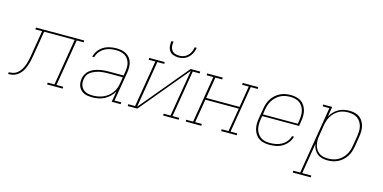

<svg xmlns="http://www.w3.org/2000/svg" viewBox="-142 -1221 3828 1918"><g transform="rotate(15 1772.0 -262.5)"><path d="M-56 0 -53 -19Q-32 -19 -11 -23.5Q10 -28 28 -41Q46 -54 59.5 -72Q73 -90 82.5 -109.5Q92 -129 98.5 -149.5Q105 -170 109.5 -190.5Q114 -211 117.5 -231.5Q121 -252 124 -272Q125 -274 125 -275.5Q125 -277 125 -279L162 -501H93V-520H592V-501H520L440 -19H509V0H348V-19H419L499 -501H183L146 -277Q146 -276 145.5 -275Q145 -274 145 -273Q141 -250 137.5 -227.5Q134 -205 128.5 -182.5Q123 -160 115.5 -137.5Q108 -115 97 -93.5Q86 -72 70 -53.5Q54 -35 33.5 -22Q13 -9 -10 -4.5Q-33 0 -56 0Z M815 8Q815 8 815 8Q815 8 815 8Q793 8 771.5 5Q750 2 731 -6.5Q712 -15 697.5 -29.5Q683 -44 674.5 -62.5Q666 -81 664.5 -102.5Q663 -124 666 -146Q670 -171 683 -194Q696 -217 717 -233.5Q738 -250 762 -259.5Q786 -269 811 -274.5Q836 -280 860.5 -282Q885 -284 910 -284H1063L1070 -326Q1074 -350 1074 -374Q1074 -398 1067.5 -419.5Q1061 -441 1047.5 -459Q1034 -477 1014.5 -488.5Q995 -500 972 -504.5Q949 -509 925 -509Q895 -509 864.5 -503.5Q834 -498 806.5 -482Q779 -466 759 -440Q739 -414 732 -384H712Q719 -418 740.5 -447.5Q762 -477 792.5 -495.5Q823 -514 857.5 -521Q892 -528 925 -528Q952 -528 978 -523Q1004 -518 1026 -505.5Q1048 -493 1064 -473Q1080 -453 1087.5 -428.5Q1095 -404 1095 -376.5Q1095 -349 1091 -323L1040 -19H1109V0H1016L1035 -112Q1019 -83 994.5 -59Q970 -35 940 -19.5Q910 -4 878.5 2Q847 8 815 8ZM816 -11Q842 -11 869 -15.5Q896 -20 922 -31Q948 -42 971 -60Q994 -78 1010.5 -101Q1027 -124 1036.5 -150Q1046 -176 1050 -203L1060 -265H910Q893 -265 876.5 -264Q860 -263 843 -261Q826 -259 809.5 -255Q793 -251 776.5 -244.5Q760 -238 744.5 -229Q729 -220 716.5 -207.5Q704 -195 697 -178.5Q690 -162 687 -145Q684 -126 685.5 -107.5Q687 -89 694.5 -72.5Q702 -56 714.5 -43.5Q727 -31 743.5 -23.5Q760 -16 778.5 -13.5Q797 -11 816 -11Z M1182 0V-19H1253L1333 -501H1264V-520H1425V-501H1354L1274 -17L1693 -520H1792V-501H1720L1640 -19H1709V0H1548V-19H1619L1700 -503L1281 0ZM1543 -600Q1516 -600 1491 -609Q1466 -618 1451.5 -638.5Q1437 -659 1434 -686Q1431 -713 1436 -740H1457Q1453 -717 1455 -694Q1457 -671 1469 -653Q1481 -635 1502 -627Q1523 -619 1546 -619Q1562 -619 1577.5 -622Q1593 -625 1608 -633Q1623 -641 1635 -653Q1647 -665 1655.5 -679.5Q1664 -694 1668.5 -709Q1673 -724 1676 -740H1697Q1694 -721 1688 -703.5Q1682 -686 1672 -669.5Q1662 -653 1647.5 -639Q1633 -625 1615.5 -616Q1598 -607 1579.5 -603.5Q1561 -600 1543 -600Z M1782 0V-19H1853L1933 -501H1864V-520H2025V-501H1954L1918 -281H2263L2299 -501H2231V-520H2392V-501H2320L2240 -19H2309V0H2148V-19H2219L2260 -262H1915L1874 -19H1943V0Z M2648 8Q2619 8 2590.5 2Q2562 -4 2539.5 -19.5Q2517 -35 2502 -58Q2487 -81 2480 -108Q2473 -135 2473.5 -164.5Q2474 -194 2479 -223L2496 -323Q2500 -351 2509 -377.5Q2518 -404 2533.5 -428.5Q2549 -453 2571.5 -473Q2594 -493 2619.5 -505.5Q2645 -518 2673 -523Q2701 -528 2728 -528Q2757 -528 2785 -521.5Q2813 -515 2835.5 -500Q2858 -485 2872.5 -461.5Q2887 -438 2894 -411Q2901 -384 2900 -355Q2899 -326 2894 -297L2887 -251H2505L2500 -220Q2495 -194 2494.5 -167.5Q2494 -141 2499.5 -117Q2505 -93 2518.5 -72Q2532 -51 2552 -36.5Q2572 -22 2597 -16.5Q2622 -11 2648 -11Q2678 -11 2708.5 -16.5Q2739 -22 2767.5 -37.5Q2796 -53 2816.5 -78.5Q2837 -104 2845 -134H2866Q2857 -100 2834.5 -71Q2812 -42 2781 -23.5Q2750 -5 2716 1.5Q2682 8 2648 8ZM2508 -269H2869L2874 -300Q2878 -326 2879 -352Q2880 -378 2874.5 -402.5Q2869 -427 2856 -448Q2843 -469 2823.5 -483Q2804 -497 2778.5 -503Q2753 -509 2727 -509Q2703 -509 2677.5 -504.5Q2652 -500 2628.5 -488Q2605 -476 2585 -457.5Q2565 -439 2550.5 -416.5Q2536 -394 2528 -369.5Q2520 -345 2516 -320Z M2946 215V196H3018L3133 -501H3064V-520H3157L3140 -415Q3154 -442 3175.5 -464.5Q3197 -487 3223 -501.5Q3249 -516 3278 -522Q3307 -528 3335 -528Q3363 -528 3390.5 -521.5Q3418 -515 3439.5 -499Q3461 -483 3475 -459.5Q3489 -436 3495 -409.5Q3501 -383 3500 -354Q3499 -325 3494 -297L3478 -197Q3473 -170 3464.5 -143Q3456 -116 3440.5 -92Q3425 -68 3403 -48Q3381 -28 3355 -15Q3329 -2 3302 3Q3275 8 3247 8Q3218 8 3190 0.5Q3162 -7 3141 -24.5Q3120 -42 3107.5 -67Q3095 -92 3091 -120L3039 196H3133V215ZM3247 -11Q3272 -11 3297 -15.5Q3322 -20 3345.5 -32Q3369 -44 3389 -62.5Q3409 -81 3423 -103.5Q3437 -126 3445 -150.5Q3453 -175 3457 -200L3474 -300Q3478 -326 3479 -352Q3480 -378 3474.5 -402Q3469 -426 3456 -447.5Q3443 -469 3423.5 -483Q3404 -497 3379 -503Q3354 -509 3328 -509Q3304 -509 3279 -504.5Q3254 -500 3231.5 -487.5Q3209 -475 3189.5 -456.5Q3170 -438 3157 -416Q3144 -394 3136 -370Q3128 -346 3124 -321L3108 -221Q3103 -196 3102 -170Q3101 -144 3106 -120Q3111 -96 3122.5 -74.5Q3134 -53 3153 -38Q3172 -23 3196.5 -17Q3221 -11 3247 -11Z"/></g></svg>

Font: Iosevka Etoile Thin Oblique
Style: Regular
Weight: 100
Italic angle: -9°
Designer: Belleve Invis
Foundry: Belleve Invis
Version: Version 15.5.2; ttfautohint (v1.8.4)